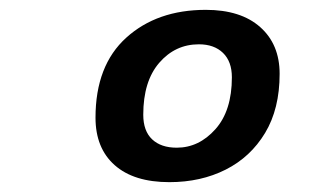

<svg xmlns="http://www.w3.org/2000/svg" viewBox="-20 -746 640 390"><path d="M324 -376Q252 -376 213 -410.5Q174 -445 174 -507Q174 -613 236.5 -669.5Q299 -726 398 -726Q469 -726 508.5 -691Q548 -656 548 -596Q548 -525 518.5 -476Q489 -427 438.5 -401.5Q388 -376 324 -376ZM339 -446Q384 -446 417.5 -483.5Q451 -521 451 -589Q451 -621 433 -638.5Q415 -656 384 -656Q336 -656 303.5 -618.5Q271 -581 271 -513Q271 -480 289 -463Q307 -446 339 -446Z"/></svg>

Font: Geist Mono Medium
Style: Italic
Weight: 500
Italic angle: -12°
Monospace: yes
Designer: Basement.studio, Andrés Briganti, Mateo Zaragoza
Foundry: Basement.studio, Vercel, Andrés Briganti, Guido Ferreyra, Mateo Zaragoza
Version: Version 1.500; ttfautohint (v1.8.4.7-5d5b)